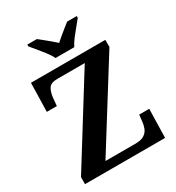

<svg xmlns="http://www.w3.org/2000/svg" viewBox="-215 -1062 1097 1194"><g transform="rotate(-30 333.0 -465.5)"><path d="M42 0V-50L417 -653H220Q173 -653 157.5 -628Q142 -603 138 -562L133 -508H61L66 -714H600V-663L224 -61H440Q481 -61 503 -75.5Q525 -90 534 -113Q543 -136 545 -161L550 -206H622L617 0ZM275 -771Q265 -794 244.5 -820.5Q224 -847 202.5 -873Q181 -899 165 -918V-931H234Q248 -920 267.5 -904Q287 -888 307 -871.5Q327 -855 342 -841Q357 -855 377 -871.5Q397 -888 417 -904Q437 -920 451 -931H520V-918Q505 -899 483 -873Q461 -847 441 -820.5Q421 -794 410 -771Z"/></g></svg>

Font: Noto Serif Tamil
Style: Regular
Weight: 400
Designer: Indian Type Foundry, Tom Grace, and the Monotype Design Team
Foundry: Monotype Imaging Inc.
Version: Version 2.003